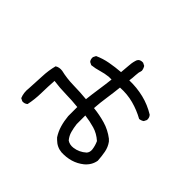

<svg xmlns="http://www.w3.org/2000/svg" viewBox="-127 -979 1254 1254"><g transform="rotate(-45 500.0 -352.5)"><path d="M624 -5.9 604.5 -15.6Q594.7 -29.3 592.8 -46.9Q622.1 -99.6 637.7 -157.7Q653.3 -215.8 649.4 -280.3Q594.7 -286.1 542 -293.9Q489.3 -301.8 434.6 -305.7Q428.7 -249 413.1 -195.3Q397.5 -141.6 362.3 -95.7L348.6 -82Q319.3 -60.5 282.7 -53.7Q246.1 -46.9 209 -44.9Q162.1 -52.7 128.9 -91.8Q101.6 -126 89.8 -166Q78.1 -206.1 80.1 -251Q84 -295.9 117.2 -329.1L128.9 -340.8Q162.1 -362.3 199.2 -373Q236.3 -383.8 278.3 -387.7H362.3Q368.2 -442.4 369.1 -500Q370.1 -557.6 377.9 -613.3Q321.3 -617.2 261.2 -618.2Q201.2 -619.1 146.5 -630.9Q132.8 -646.5 134.8 -668L144.5 -687.5Q181.6 -703.1 226.6 -697.3Q284.2 -693.4 340.8 -691.4Q397.5 -689.5 450.2 -675.8Q463.9 -654.3 460 -625Q446.3 -567.4 445.3 -505.9Q444.3 -444.3 438.5 -383.8Q491.2 -377.9 543 -370.1Q594.7 -362.3 647.5 -356.4V-381.8Q643.6 -417 633.8 -449.2Q624 -481.4 620.1 -516.6L629.9 -536.1Q643.6 -547.9 665 -545.9L684.6 -536.1Q704.1 -493.2 712.9 -445.3Q721.7 -397.5 725.6 -346.7Q759.8 -342.8 793.9 -340.8Q828.1 -338.9 857.4 -327.1V-323.2H861.3Q873 -309.6 871.1 -288.1L861.3 -268.6Q845.7 -258.8 828.1 -256.8Q804.7 -264.6 778.3 -265.6Q752 -266.6 725.6 -270.5Q727.5 -202.1 711.9 -138.2Q696.3 -74.2 661.1 -17.6Q645.5 -3.9 624 -5.9ZM295.9 -139.6Q329.1 -176.8 341.8 -220.7Q354.5 -264.6 360.4 -311.5H280.3Q248 -307.6 219.7 -299.8Q191.4 -292 168 -272.5Q152.3 -249 156.2 -217.8Q162.1 -170.9 195.3 -133.8Q210.9 -120.1 234.4 -122.1Q266.6 -126 295.9 -139.6Z"/></g></svg>

Font: NaikaiFont
Style: Regular-Lite
Weight: 400
Version: Version 1.67